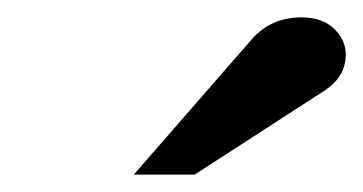

<svg xmlns="http://www.w3.org/2000/svg" viewBox="-20 -752 418 221"><path d="M378 -689Q378 -664 354 -648L204 -551H134L270 -707Q292 -732 327 -732Q351 -732 364.5 -719Q378 -706 378 -689Z"/></svg>

Font: Veleka
Style: Italic
Weight: 400
Italic angle: -12°
Designer: Stefan Peev, Context Ltd, 2016; SIL International, 1997-2014.
Foundry: Stefan Peev, Context Ltd, 2016
Version: Version 1.000